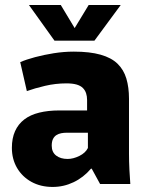

<svg xmlns="http://www.w3.org/2000/svg" viewBox="-20 -739 594 771"><path d="M191.5 11.7Q143.2 11.7 106.2 -8.7Q69.2 -29.2 48.4 -64.7Q27.7 -100.3 27.7 -145.3Q27.7 -183.8 40.4 -212.2Q53.2 -240.7 77.5 -259.3Q101.8 -278 137.5 -286.7Q173.2 -295.5 218.2 -295.5H329.7V-337.5Q329.7 -352.2 325.8 -364.2Q322 -376.2 312.9 -385.5Q303.8 -394.8 287.6 -399.5Q271.3 -404.2 246.5 -404.2Q203.3 -404.2 160.9 -394.3Q118.5 -384.3 87.8 -373.2L61.2 -489.5Q85.8 -500.2 120.8 -509.5Q155.7 -518.8 196.1 -525.3Q236.5 -531.7 276.5 -531.7Q340.8 -531.7 384 -519.4Q427.2 -507.2 452 -483.1Q476.8 -459 487.4 -423.6Q498 -388.2 498 -342.7V-121.5Q498 -90.2 499.7 -56.9Q501.5 -23.7 503.3 0H382L348.2 -61.8H345.5Q315.2 -26.2 275.4 -7.3Q235.7 11.7 191.5 11.7ZM251.5 -100.7Q274 -100.7 298.7 -112.8Q323.3 -125 333 -144.7V-206H246.8Q236.3 -206 225.8 -204Q215.3 -202 206.7 -196.6Q198 -191.2 192.8 -180.8Q187.7 -170.5 187.7 -154Q187.7 -128.2 205.3 -114.4Q223 -100.7 251.5 -100.7ZM198.7 -575.8 96.3 -718.8H224.2L279.8 -626.2L336 -718.8H464.7L359.3 -575.8Z"/></svg>

Font: Murecho Thin
Style: Regular
Weight: 100
Designer: Neil Summerour
Foundry: Positype
Version: Version 1.010